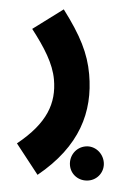

<svg xmlns="http://www.w3.org/2000/svg" viewBox="-90 -420 471 724"><g transform="rotate(-5 145.0 -57.5)"><path d="M26 230C193 137 253 12 253 -131C253 -210 232 -279 179 -383L54 -320C93 -246 119 -183 119 -123C119 -33 79 39 -41 105ZM216 268C251 268 279 240 279 205C279 169 251 139 216 139C179 139 151 169 151 205C151 240 179 268 216 268Z"/></g></svg>

Font: Noto Sans Arabic UI XCn
Style: Bold
Weight: 700
Width: 2
Designer: Monotype Design Team, Nadine Chahine and Nizar Qandah
Foundry: Monotype Imaging Inc.
Version: Version 2.010